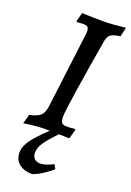

<svg xmlns="http://www.w3.org/2000/svg" viewBox="-168 -706 690 1012"><g transform="rotate(20 177.0 -200.0)"><path d="M269 -539Q244 -393 223 -257Q202 -121 202 -93Q202 -69 210 -60Q218 -51 237 -51Q258 -51 284 -54L287 -49L272 3L214 1Q166 51 147 79.5Q128 108 128 136Q128 156 140 168Q152 180 172 180Q192 180 215 171Q238 162 245 157L259 181Q244 195 213 216Q182 237 153 247Q106 247 78.5 224.5Q51 202 51 162Q51 127 78 90.5Q105 54 162 0H139Q91 0 17 11L31 -41Q76 -50 93.5 -67.5Q111 -85 115 -127L166 -535Q168 -553 168 -557Q168 -575 161 -582Q154 -589 137 -589L99 -587Q99 -588 98 -589.5Q97 -591 97 -592L110 -641L134 -640Q188 -638 232 -638Q273 -638 354 -647L342 -595Q303 -590 288.5 -579Q274 -568 269 -539Z"/></g></svg>

Font: Alegreya Medium
Style: Italic
Weight: 500
Italic angle: -7°
Designer: Juan Pablo del Peral
Foundry: Huerta Tipografica
Version: Version 2.008; ttfautohint (v1.8)